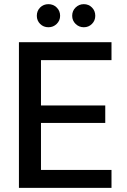

<svg xmlns="http://www.w3.org/2000/svg" viewBox="-20 -903 611 923"><path d="M71 0V-700H516V-614H177V-396H486V-312H177V-86H516V0ZM383 -772Q360 -772 343.5 -788Q327 -804 327 -827Q327 -851 343.5 -867Q360 -883 383 -883Q406 -883 422 -867Q438 -851 438 -827Q438 -804 422 -788Q406 -772 383 -772ZM213 -772Q189 -772 173 -788Q157 -804 157 -827Q157 -851 173 -867Q189 -883 213 -883Q236 -883 252.5 -867Q269 -851 269 -827Q269 -804 252.5 -788Q236 -772 213 -772Z"/></svg>

Font: DeepMind Sans Medium
Style: Regular
Weight: 500
Designer: Jonny Pinhorn / Modifications: Colophon Foundry
Foundry: Colophon Foundry
Version: Version 1.002; ttfautohint (v1.8.2)